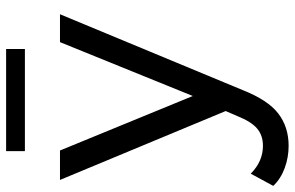

<svg xmlns="http://www.w3.org/2000/svg" viewBox="-186 -558 942 613"><g transform="rotate(-90 284.5 -251.0)"><path d="M546 -530H457L285 -106L111 -530H17L237 -1L221 36C209 66 195.7 87.2 181 99.5C166.3 111.8 148 118 126 118C92.7 118 63 105 37 79L-2 151C13.3 167 32.3 179.2 55 187.5C77.7 195.8 101.3 200 126 200C166 200 200.3 189 229 167C257.7 145 282.7 107 304 53ZM109 -702V-642H435V-702Z"/></g></svg>

Font: Rookery
Style: Regular
Weight: 400
Designer: Ryan Kimball / Julieta Ulanovsky
Foundry: Motorola Mobility LLC.
Version: Version 1.0